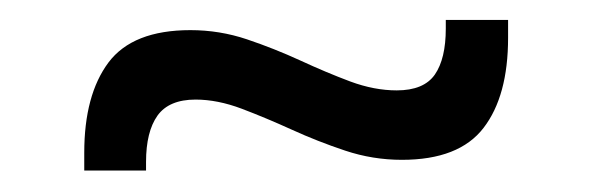

<svg xmlns="http://www.w3.org/2000/svg" viewBox="-20 -396 580 188"><path d="M373.5 -239.5Q345 -239.5 318 -248.5Q291 -257.5 265.8 -269Q240.5 -280.5 216.8 -289.5Q193 -298.5 171.5 -298.5Q145.5 -298.5 134.2 -282.8Q123 -267 123 -237.5V-229H62.5V-246.5Q62.5 -303 86.2 -334.8Q110 -366.5 166.5 -366.5Q195 -366.5 221.8 -357.5Q248.5 -348.5 274 -336.8Q299.5 -325 323 -316.2Q346.5 -307.5 368.5 -307.5Q395 -307.5 405.8 -323Q416.5 -338.5 416.5 -368V-376.5H477.5V-359Q477.5 -302 453.5 -270.8Q429.5 -239.5 373.5 -239.5Z"/></svg>

Font: Anek Devanagari
Style: Regular
Weight: 400
Designer: Kailash Malviya (Devanagari) & Yesha Goshar (Latin)
Foundry: Ek Type
Version: Version 1.003